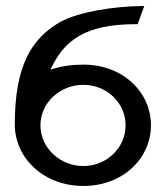

<svg xmlns="http://www.w3.org/2000/svg" viewBox="-20 -605 543 636"><path d="M29 -193C29 -81 125 11 256 11C387 11 480 -80 480 -190C480 -300 387 -391 256 -391C218 -391 181 -386 147 -374C192 -471 260 -525 432 -525H436L458 -585H450C357 -584 241 -566 179 -532C84 -477 29 -387 29 -193ZM114 -190C114 -265 179 -324 256 -324C333 -324 396 -265 396 -190C396 -115 333 -55 256 -55C179 -55 114 -115 114 -190Z"/></svg>

Font: Charger Sport
Style: DfBdExt
Weight: 400
Designer: Jasper
Foundry: Cannot Into Space Fonts
Version: Version 1.1